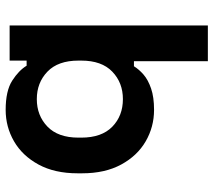

<svg xmlns="http://www.w3.org/2000/svg" viewBox="-58 -682 754 678"><g transform="rotate(90 319.0 -343.0)"><path d="M368 14Q301 14 265 -9Q229 -32 212 -60H194V0H70V-700H196V-439H214Q225 -457 243.5 -473Q262 -489 292.5 -499.5Q323 -510 368 -510Q428 -510 479 -480.5Q530 -451 561 -394Q592 -337 592 -256V-240Q592 -159 561 -102Q530 -45 479 -15.5Q428 14 368 14ZM330 -96Q388 -96 427 -133.5Q466 -171 466 -243V-253Q466 -325 427.5 -362.5Q389 -400 330 -400Q272 -400 233 -362.5Q194 -325 194 -253V-243Q194 -171 233 -133.5Q272 -96 330 -96Z"/></g></svg>

Font: Space Grotesk Variable Light
Style: Regular
Weight: 300
Designer: Florian Karsten
Foundry: Florian Karsten
Version: Version 2.000